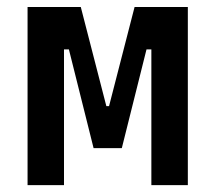

<svg xmlns="http://www.w3.org/2000/svg" viewBox="-20 -538 626 558"><path d="M278.8 -107.4 291 -229.5H296.9L371.1 -517.6H435.5V-394.5H405.8L334 -107.4ZM60.1 0V-517.6H166V0ZM252 -107.4 180.2 -394.5H150.4V-517.6H214.8L289.1 -229.5H293L301.8 -107.4ZM419.9 0V-517.6H525.9V0Z"/></svg>

Font: Cascadia Code Medium
Style: Regular
Weight: 500
Monospace: yes
Designer: Aaron Bell
Foundry: Saja Typeworks
Version: Version 2407.024